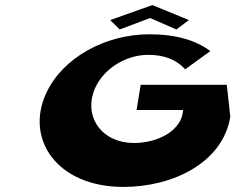

<svg xmlns="http://www.w3.org/2000/svg" viewBox="-20 -719 965 756"><path d="M413.9 -640 451.3 -603 571.2 -648 674.3 -603 723.9 -640 580 -699ZM872.9 -385H533.9L517.8 -286H700.8C697.5 -206 602.9 -156 507.9 -156C384.9 -156 315.4 -251 346.9 -352C374.5 -441 470 -503 563 -503C621 -503 670.7 -488 709.2 -446L808.3 -518C750.7 -560 675.4 -584 567.4 -584C395.4 -584 226.3 -492 161.9 -352C78.3 -172 203.4 17 466.4 17C658.4 17 857.8 -77 886.8 -260Z"/></svg>

Font: Hussar Milosc
Style: Obl
Weight: 700
Foundry: Cannot Into Space Fonts
Version: Version 1.02